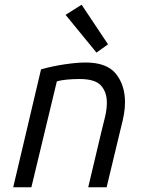

<svg xmlns="http://www.w3.org/2000/svg" viewBox="-20 -794 600 814"><path d="M36 0 154 -500Q204 -514 255.5 -521.5Q307 -529 343 -529Q433 -529 471.5 -481Q510 -433 510 -360Q510 -336 505.5 -310Q501 -284 494 -258L432 0H354L410 -236Q418 -267 425.5 -299Q433 -331 433 -359Q433 -403 408.5 -431Q384 -459 317 -459Q289 -459 263 -456.5Q237 -454 221 -449L113 0ZM389 -571 258 -731 326 -774 438 -606Z"/></svg>

Font: Ubuntu Sans Mono
Style: Italic
Weight: 400
Italic angle: -13.5°
Monospace: yes
Designer: Dalton Maag Ltd
Foundry: Dalton Maag Ltd
Version: Version 1.006